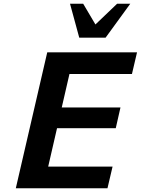

<svg xmlns="http://www.w3.org/2000/svg" viewBox="-20 -1000 748 1020"><path d="M64 0 231 -722H708L681 -607H349L308 -429H620L595 -319H283L236 -115H578L551 0ZM541 -800H401L352 -980H422L487 -870L602 -980H672Z"/></svg>

Font: Perun
Style: Bold Italic
Weight: 700
Italic angle: -12°
Foundry: Copyright (c) Stefan Peev, Context Ltd, 2016
Version: Version 1.027